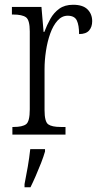

<svg xmlns="http://www.w3.org/2000/svg" viewBox="-20 -565 420 806"><path d="M32 0V-32H37Q74 -32 89.5 -43.5Q105 -55 105 -106V-433Q105 -481 89 -492.5Q73 -504 35 -504H30V-536H154L163 -431H166Q177 -460 191.5 -486Q206 -512 229 -528.5Q252 -545 287 -545Q328 -545 347.5 -525.5Q367 -506 367 -476Q367 -452 354 -437Q341 -422 312 -422Q312 -459 302.5 -479Q293 -499 264 -499Q240 -499 221.5 -478.5Q203 -458 191 -424.5Q179 -391 173 -351.5Q167 -312 167 -275V-103Q167 -54 182.5 -43Q198 -32 235 -32H255V0ZM83 208Q90 173 96.5 135.5Q103 98 107 61H169V71Q163 92 152.5 119Q142 146 130 173.5Q118 201 108 221H83Z"/></svg>

Font: Noto Serif Bengali Condensed Light
Style: Regular
Weight: 300
Width: 3
Designer: Juan Bruce, Universal Thirst, Indian Type Foundry and the Monotype Design Team.
Foundry: Monotype Imaging Inc.
Version: Version 2.003; ttfautohint (v1.8.4.7-5d5b)